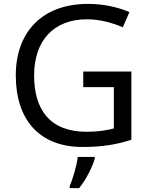

<svg xmlns="http://www.w3.org/2000/svg" viewBox="-20 -744 768 985"><path d="M407 -377V-297H564V-85C528 -76 487 -68 424 -68C232 -68 155 -186 155 -357C155 -535 255 -645 426 -645C494 -645 559 -626 610 -604L644 -682C583 -708 511 -724 431 -724C197 -724 61 -580 61 -357C61 -131 181 10 403 10C503 10 577 -2 654 -27V-377ZM466 70V61H379C374 104 353 176 338 209V221H386C422 178 457 106 466 70Z"/></svg>

Font: Noto Sans Miao
Style: Regular
Weight: 400
Designer: Monotype Design Team
Foundry: Monotype Imaging Inc.
Version: Version 2.003